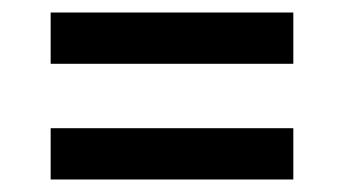

<svg xmlns="http://www.w3.org/2000/svg" viewBox="-20 -455 550 307"><path d="M61 -353V-435H449V-353ZM61 -168V-250H449V-168Z"/></svg>

Font: Bricolage Grotesque
Style: Regular
Weight: 400
Designer: Mathieu Triay
Foundry: Atelier Triay
Version: Version 1.001;gftools[0.9.33.dev8+g029e19f]